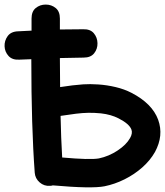

<svg xmlns="http://www.w3.org/2000/svg" viewBox="-25 -818 724 840"><path d="M432 -3Q477 -12 520 -33.5Q563 -55 597.5 -85.5Q632 -116 653 -153Q692 -225 667 -294Q641 -365 550 -412Q519 -428 481 -437Q443 -446 405.5 -448.5Q368 -451 339 -449Q295 -446 238 -437Q237 -508 237 -564L341 -566Q372 -566 387 -585Q402 -604 401.5 -629Q401 -654 385.5 -672.5Q370 -691 339 -690Q288 -689 237 -689V-737Q237 -768 218.5 -783Q200 -798 175 -798Q150 -798 131.5 -783Q113 -768 113 -737V-684L54 -681Q23 -680 8.5 -660Q-6 -640 -5 -615.5Q-4 -591 12.5 -573Q29 -555 60 -557L112 -559Q112 -263 127 -62Q129 -37 148.5 -20Q168 -3 194 -5Q200 -5 206 -7Q376 8 432 -3ZM408 -125Q370 -118 247 -129Q242 -214 240 -311Q279 -317 307.5 -320.5Q336 -324 361.5 -324.5Q387 -325 417 -322Q461 -317 494 -300Q541 -276 550 -251Q556 -235 544 -214Q528 -185 489.5 -159.5Q451 -134 408 -125Z"/></svg>

Font: Balsamiq Sans
Style: Bold
Weight: 700
Designer: Michael Angeles
Foundry: Balsamiq SRL
Version: Version 1.020; ttfautohint (v1.8.4.7-5d5b);gftools[0.9.26]